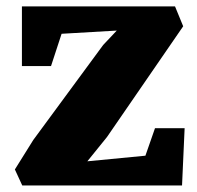

<svg xmlns="http://www.w3.org/2000/svg" viewBox="-20 -566 602 586"><path d="M47.9 0H535.6L543.5 -174.8H453.1L423.8 -90.8L246.6 -73.7L306.6 -147.9L539.1 -485.8L514.2 -546.4H46.9V-364.3H135.7L168 -462.9L336.4 -472.7L294.9 -428.7L81.5 -138.7L25.4 -48.8Z"/></svg>

Font: Merriweather
Style: Heavy
Weight: 900
Designer: Eben Sorkin ( eben@eyebytes.com )
Foundry: Sorkin Type Co.
Version: Version 1.003